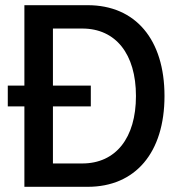

<svg xmlns="http://www.w3.org/2000/svg" viewBox="-20 -720 690 740"><path d="M74 0H318C502 0 614 -132 614 -350C614 -568 502 -700 318 -700H74V-390H10V-310H74ZM184 -90V-310H330V-390H184V-610H297C426 -610 504 -512 504 -350C504 -188 426 -90 297 -90Z"/></svg>

Font: Uncut Plan8
Style: Regular
Weight: 400
Designer: Kasper Nordkvist
Foundry: UNCUT.wtf
Version: Version 1.002;Glyphs 3.1.2 (3151)